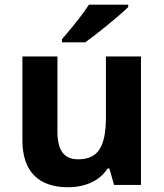

<svg xmlns="http://www.w3.org/2000/svg" viewBox="-20 -786 697 816"><path d="M342.3 -606C388.7 -638.7 491.2 -722.2 524.9 -755.9V-766.1H357.9C337.4 -733.4 299.3 -684.1 243.2 -619.1V-606ZM579.1 0V-545.9H430.2V-289.1C430.2 -160.2 395.5 -108.9 312 -108.9C251 -108.9 224.1 -148.4 224.1 -227.1V-545.9H75.2V-189.9C75.2 -61 140.6 9.8 269 9.8C343.8 9.8 405.3 -19 437 -69.8H444.8L464.8 0Z"/></svg>

Font: Open Sans bold
Style: Bold
Weight: 700
Foundry: Ascender Corporation
Version: Version 1.100;PS 001.100;hotconv 1.0.88;makeotf.lib2.5.64775